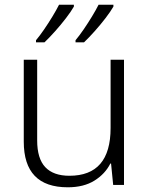

<svg xmlns="http://www.w3.org/2000/svg" viewBox="-20 -786 636 816"><path d="M507 -532V0H461L452 -91H449Q427 -47 381.5 -18.5Q336 10 268 10Q81 10 81 -184V-532H138V-189Q138 -112 172.5 -75.5Q207 -39 275 -39Q450 -39 450 -242V-532ZM462 -758Q450 -737 428.5 -709Q407 -681 382.5 -653.5Q358 -626 337 -606H301V-615Q317 -634 335.5 -661Q354 -688 371 -716Q388 -744 399 -766H462ZM294 -758Q282 -737 260.5 -709Q239 -681 214.5 -653.5Q190 -626 169 -606H133V-615Q149 -634 167.5 -661Q186 -688 203 -716Q220 -744 231 -766H294Z"/></svg>

Font: Noto Sans Gurmukhi UI Light
Style: Regular
Weight: 300
Designer: Jelle Bosma - Monotype Design Team
Foundry: Monotype Imaging Inc.
Version: Version 2.004; ttfautohint (v1.8.4.7-5d5b)